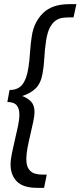

<svg xmlns="http://www.w3.org/2000/svg" viewBox="-20 -770 388 926"><path d="M159 136Q91.5 136 61.2 105Q31 74 31 23.5Q31 1 37.5 -30.8Q44 -62.5 52.2 -97Q60.5 -131.5 67 -163Q73.5 -194.5 73.5 -217Q73.5 -247.5 60 -262.8Q46.5 -278 15.5 -278L26 -336Q67.5 -336 88 -362.5Q108.5 -389 116.5 -440.5Q122 -472.5 124.8 -516.5Q127.5 -560.5 134 -600Q145 -665.5 188.5 -707.8Q232 -750 315 -750H348.5L334.5 -686H310.5Q298 -686 282 -684Q266 -682 250 -671.8Q234 -661.5 221.2 -638.2Q208.5 -615 202 -572Q195.5 -528 193.8 -490.2Q192 -452.5 185 -414Q177 -368.5 152.2 -344Q127.5 -319.5 87 -307Q114 -297 130.2 -279.5Q146.5 -262 146.5 -230Q146.5 -212 140.5 -183.5Q134.5 -155 126.8 -122.5Q119 -90 113 -58.8Q107 -27.5 107 -4Q107 29 118.5 45.2Q130 61.5 147.2 66.8Q164.5 72 181.5 72H205.5L192.5 136Z"/></svg>

Font: Cabin Condensed
Style: Italic
Weight: 400
Width: 3
Italic angle: -10°
Designer: Pablo Impallari
Foundry: Pablo Impallari. http://www.impallari.com Igino Marini. http://www.ikern.com
Version: Version 3.001; ttfautohint (v1.8.3)